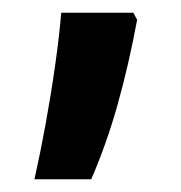

<svg xmlns="http://www.w3.org/2000/svg" viewBox="-20 -146 284 301"><path d="M195 -115Q182 -45 164.5 17.5Q147 80 123 135H34Q43 95 51.5 48.5Q60 2 66.5 -44Q73 -90 76 -126H189Z"/></svg>

Font: Noto Sans Lao UI ExtCond SemBd
Style: Regular
Weight: 600
Width: 2
Designer: Monotype Design Team
Foundry: Monotype Imaging Inc.
Version: Version 2.000; ttfautohint (v1.8.4.7-5d5b)